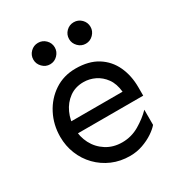

<svg xmlns="http://www.w3.org/2000/svg" viewBox="-169 -821 896 955"><g transform="rotate(-30 279.0 -343.5)"><path d="M303.7 14.6Q248 14.6 201.7 -5.4Q155.3 -25.4 120.6 -61Q85.9 -96.7 67.4 -143.1Q48.8 -189.5 48.8 -241.2Q48.8 -310.5 79.1 -369.1Q109.4 -427.7 162.6 -462.9Q215.8 -498 284.2 -498Q359.4 -498 409.2 -466.8Q459 -435.5 483.9 -381.8Q508.8 -328.1 508.8 -260.7V-212.9H124V-281.2H429.7Q424.8 -329.1 402.8 -359.4Q380.9 -389.6 349.6 -404.8Q318.4 -419.9 284.2 -419.9Q237.3 -419.9 203.1 -395Q168.9 -370.1 150.4 -329.6Q131.8 -289.1 131.8 -241.2Q131.8 -194.3 152.8 -153.8Q173.8 -113.3 212.9 -88.4Q252 -63.5 303.7 -63.5Q356.4 -63.5 401.9 -90.3Q447.3 -117.2 478.5 -149.4V-62.5Q464.8 -45.9 438 -27.8Q411.1 -9.8 376.5 2.4Q341.8 14.6 303.7 14.6ZM391.6 -579.1Q366.2 -579.1 348.1 -597.7Q330.1 -616.2 330.1 -640.6Q330.1 -666 348.1 -684.1Q366.2 -702.1 391.6 -702.1Q417 -702.1 435.1 -684.1Q453.1 -666 453.1 -640.6Q453.1 -616.2 435.1 -597.7Q417 -579.1 391.6 -579.1ZM186.5 -579.1Q161.1 -579.1 143.1 -597.7Q125 -616.2 125 -640.6Q125 -666 143.1 -684.1Q161.1 -702.1 186.5 -702.1Q211.9 -702.1 230 -684.1Q248 -666 248 -640.6Q248 -616.2 230 -597.7Q211.9 -579.1 186.5 -579.1Z"/></g></svg>

Font: Sen
Style: Regular
Weight: 400
Designer: Kosal Sen, Philatype
Foundry: Philatype
Version: Version 2.000;gftools[0.9.31]